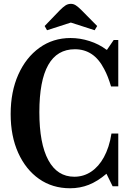

<svg xmlns="http://www.w3.org/2000/svg" viewBox="-20 -970 684 1000"><path d="M345 10.5Q253 10.5 183.5 -38.2Q114 -87 74.8 -174Q35.5 -261 35.5 -376Q35.5 -492 75.2 -581.2Q115 -670.5 185.5 -721.2Q256 -772 347.5 -772Q397 -772 446.2 -756.2Q495.5 -740.5 534.5 -711H537.5L572 -761.5H596V-519.5H558.5Q550.5 -546 541.8 -568.5Q533 -591 523 -609.5Q495.5 -663 457.5 -688.2Q419.5 -713.5 370 -713.5Q185 -713.5 185 -386Q185 -222 231.8 -135.8Q278.5 -49.5 367 -49.5Q415.5 -49.5 455 -76Q494.5 -102.5 521 -151Q534.5 -175.5 544.8 -206.8Q555 -238 560.5 -274.5H596V0H566.5L534.5 -65Q488 -25.5 442.5 -7.5Q397 10.5 345 10.5ZM225 -812.5 212.5 -834.5 292.5 -917.5Q308.5 -933.5 321.2 -941.8Q334 -950 349.5 -950Q363 -950 375.5 -941.8Q388 -933.5 404 -917.5L486 -834.5L473 -812.5L349 -852.5Z"/></svg>

Font: Libre Caslon Condensed
Style: Bold
Weight: 700
Designer: Pablo Impallari, Rodrigo Fuenzalida, Katja Schimmel, Ertekin Erdin
Foundry: Pablo Impallari, Rodrigo Fuenzalida
Version: Version 2.000; ttfautohint (v1.8.4.7-5d5b);gftools[0.9.33]